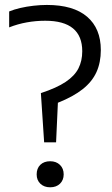

<svg xmlns="http://www.w3.org/2000/svg" viewBox="-20 -770 466 796"><path d="M163 -180 149.5 -384Q215 -405.5 252.2 -430.5Q289.5 -455.5 305.2 -486.5Q321 -517.5 321 -557.5Q321 -620.5 282.8 -652.2Q244.5 -684 167.5 -684Q128.5 -684 91 -677.2Q53.5 -670.5 18 -656.5V-722.5Q38.5 -731 64.5 -737Q90.5 -743 118.8 -746.2Q147 -749.5 174.5 -749.5Q284 -749.5 341 -700.8Q398 -652 398 -562.5Q398 -511 380 -471.2Q362 -431.5 323 -400.5Q284 -369.5 220 -344L212.5 -180ZM188 6.5Q163 6.5 147.5 -8.2Q132 -23 132 -47Q132 -72 147.2 -86.8Q162.5 -101.5 188 -101.5Q213 -101.5 228.5 -86.5Q244 -71.5 244 -47Q244 -23.5 228.8 -8.5Q213.5 6.5 188 6.5Z"/></svg>

Font: Encode Sans SemiCondensed
Style: Regular
Weight: 400
Width: 4
Designer: Multiple Designers
Foundry: Impallari Type
Version: Version 3.002